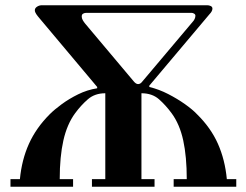

<svg xmlns="http://www.w3.org/2000/svg" viewBox="-20 -713 941 733"><path d="M20 0V-29H56Q63 -103 90.5 -164Q118 -225 170 -277Q188 -295 216 -315.5Q244 -336 278.5 -353Q313 -370 351 -376V-381L131 -643Q124 -651 118.5 -659Q113 -667 113 -674Q113 -682 121.5 -687.5Q130 -693 140 -693H771Q778 -693 784.5 -690Q791 -687 791 -680Q791 -675 788 -669.5Q785 -664 780 -659L550 -386V-381Q587 -372 622 -354Q657 -336 686 -315.5Q715 -295 732 -277Q785 -225 812 -164Q839 -103 846 -29H882V0H643V-29H693Q693 -115 679.5 -177Q666 -239 635 -281Q613 -311 587 -334Q561 -357 520 -357V-29H570V0H331V-29H382V-357Q342 -357 315.5 -334Q289 -311 267 -281Q236 -239 222 -177Q208 -115 208 -29H259V0ZM292 -650Q292 -643 296 -636Q300 -629 305 -623L490 -403Q499 -392 507 -392Q515 -392 521 -399L715 -629Q720 -634 723 -640.5Q726 -647 726 -653Q726 -658 721 -661Q716 -664 711 -664H310Q303 -664 297.5 -661Q292 -658 292 -650Z"/></svg>

Font: Monomakh
Style: Regular
Weight: 400
Version: Version 1.200; ttfautohint (v1.8.4.7-5d5b)